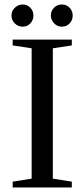

<svg xmlns="http://www.w3.org/2000/svg" viewBox="-20 -830 373 850"><path d="M213.9 -39.1 297.9 -25.9V0H36.1V-25.9L120.1 -39.1V-616.2L36.1 -628.9V-654.8H297.9V-628.9L213.9 -616.2ZM301.8 -761.2Q301.8 -740.7 288.1 -726.3Q274.4 -711.9 253.9 -711.9Q233.4 -711.9 219.2 -727.1Q205.1 -742.2 205.1 -761.2Q205.1 -781.7 219.2 -795.9Q233.4 -810.1 253.9 -810.1Q274.4 -810.1 288.1 -795.9Q301.8 -781.7 301.8 -761.2ZM127.9 -761.2Q127.9 -740.7 114.3 -726.3Q100.6 -711.9 80.1 -711.9Q60.1 -711.9 45.4 -726.6Q30.8 -741.2 30.8 -761.2Q30.8 -781.7 45.9 -795.9Q61 -810.1 80.1 -810.1Q100.6 -810.1 114.3 -795.9Q127.9 -781.7 127.9 -761.2Z"/></svg>

Font: Times New Roman
Style: Regular
Weight: 400
Designer: Steve Matteson
Foundry: Ascender Corporation
Version: Version 2.00.3